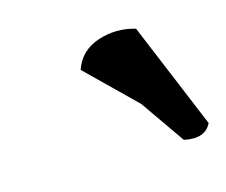

<svg xmlns="http://www.w3.org/2000/svg" viewBox="-47 -865 390 332"><g transform="rotate(-15 148.0 -699.0)"><path d="M217 -801 296 -611Q284 -586 247 -594L192 -673L106 -757Q117 -789 150 -800Q183 -811 217 -801Z"/></g></svg>

Font: Tillana Medium
Style: Regular
Weight: 500
Designer: Lipi Raval (Devanagari, Latin), Jonny Pinhorn (Latin)
Foundry: Indian Type Foundry
Version: Version 2.003;PS 1.0;hotconv 1.0.79;makeotf.lib2.5.61930; tt